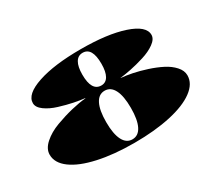

<svg xmlns="http://www.w3.org/2000/svg" viewBox="-94 -639 922 823"><g transform="rotate(-30 367.0 -227.5)"><path d="M26.2 -133.3Q26.2 -162.2 54.6 -187.5Q83 -212.8 125.4 -228.6Q167.8 -244.3 207.8 -253.9Q247.8 -263.5 279.7 -266.2V-267.5Q256.6 -269.7 225.7 -276Q194.9 -282.3 159.1 -293.3Q123.3 -304.2 98.8 -322.1Q74.3 -340 74.3 -360.6Q74.3 -404.7 154.7 -431.8Q235.1 -458.9 367.1 -458.9Q499.6 -458.9 580.4 -431.8Q661.3 -404.7 661.3 -360.6Q661.3 -340 636.6 -322.1Q611.9 -304.2 575.8 -293.1Q539.8 -281.9 508.3 -275.6Q476.8 -269.2 454.5 -267V-266.2Q479.5 -264 510.1 -257.9Q540.6 -251.7 576.3 -240.2Q611.9 -228.6 640.7 -213.9Q669.6 -199.3 688.8 -178.1Q708 -156.9 708 -133.3Q708 -92.2 665.6 -61Q623.3 -29.7 545.9 -12.7Q468.5 4.4 367.1 4.4Q265.7 4.4 188.4 -12.7Q111 -29.7 68.6 -61Q26.2 -92.2 26.2 -133.3ZM367.1 -279.7Q389.9 -279.7 401.7 -300.5Q413.5 -321.2 413.5 -360.6Q413.5 -441.4 366.7 -441.4Q343.5 -441.4 331.3 -420.7Q319.1 -399.9 319.1 -360.6Q319.1 -279.7 367.1 -279.7ZM321.7 -222.7Q305.9 -191.9 305.9 -133.3Q305.9 -74.7 321.7 -43.9Q337.4 -13.1 367.1 -13.1Q396.9 -13.1 412.6 -43.9Q428.3 -74.7 428.3 -133.3Q428.3 -191.9 412.6 -222.7Q396.9 -253.5 367.1 -253.5Q337.4 -253.5 321.7 -222.7Z"/></g></svg>

Font: FoglihtenBlackPcs
Style: BlackPcs
Weight: 900
Version: Version 0.75